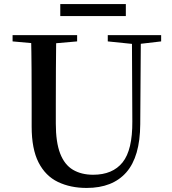

<svg xmlns="http://www.w3.org/2000/svg" viewBox="-20 -908 849 946"><path d="M277 -829V-888H600V-829ZM407 18Q327 18 265.5 -11.5Q204 -41 170 -107.5Q136 -174 136 -284V-397Q136 -481 135.5 -566Q135 -651 133 -735H257Q256 -652 255.5 -567.5Q255 -483 255 -397V-299Q255 -207 276.5 -151.5Q298 -96 339.5 -71.5Q381 -47 439 -47Q535 -47 584 -108Q633 -169 632 -310L630 -735H674L671 -296Q670 -136 602.5 -59Q535 18 407 18ZM42 -704V-735H360V-704L211 -691H187ZM511 -704V-735H774V-704L663 -691H638Z"/></svg>

Font: Noto Serif KR SemiBold
Style: Regular
Weight: 600
Designer: Ryoko NISHIZUKA 西塚涼子 (kana & ideographs); Frank Grießhammer (Latin, Greek & Cyrillic); Wenlong ZHANG 张文龙 (bopomofo); San
Foundry: Adobe
Version: Version 2.003-H1;hotconv 1.1.1;makeotfexe 2.6.0